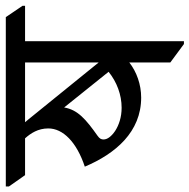

<svg xmlns="http://www.w3.org/2000/svg" viewBox="-56 -648 669 678"><g transform="rotate(-90 279.0 -308.5)"><path d="M274 -145C320 -145 365 -161 398 -187V-42L463 6H473V-555H598V-564L558 -623H-40V-612L0 -555H130C148 -535 165 -509 165 -473C165 -421 117 -373 30 -344C76 -235 153 -145 274 -145ZM197 -543C194 -547 190 -551 187 -555H398V-295ZM156 -237C137 -250 126 -264 126 -278C126 -286 129 -292 139 -299C197 -340 231 -369 239 -417L365 -260C329 -231 284 -214 238 -214C204 -214 176 -224 156 -237Z"/></g></svg>

Font: Noto Serif Devanagari
Style: Regular
Weight: 400
Designer: Universal Thirst, Indian Type Foundry and the Monotype Design Team
Foundry: Monotype Imaging Inc.
Version: Version 2.004